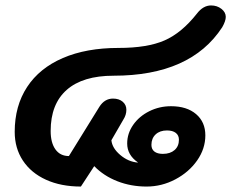

<svg xmlns="http://www.w3.org/2000/svg" viewBox="-20 -676 849 705"><path d="M34 -192Q34 -287 79.5 -356.5Q125 -426 211 -463Q297 -500 415 -500Q521 -500 584 -527.5Q647 -555 703 -626Q726 -656 755 -656Q777 -656 793 -643.5Q809 -631 809 -614Q809 -599 796 -576Q680 -398 397 -398Q284 -398 225 -346Q166 -294 166 -195Q166 -152 183.5 -127.5Q201 -103 233 -103L345 -284Q364 -314 395 -314Q417 -314 430.5 -302.5Q444 -291 444 -273Q444 -254 433 -237L389 -161Q392 -132 421.5 -107Q451 -82 486 -79V-80Q447 -107 447 -149Q447 -186 469 -217.5Q491 -249 528 -267.5Q565 -286 608 -286Q666 -286 700 -257Q734 -228 734 -179Q734 -130 704 -87Q674 -44 624 -17.5Q574 9 518 9Q461 9 411 -10.5Q361 -30 326 -66L277 9Q204 9 149 -16Q94 -41 64 -86.5Q34 -132 34 -192ZM637 -163Q637 -179 625.5 -188Q614 -197 593 -197Q567 -197 551.5 -182.5Q536 -168 536 -144Q536 -128 547 -119.5Q558 -111 578 -111Q605 -111 621 -125Q637 -139 637 -163Z"/></svg>

Font: Kodchasan
Style: Bold Italic
Weight: 700
Italic angle: -10°
Version: Version 1.000; ttfautohint (v1.6)